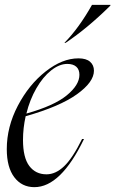

<svg xmlns="http://www.w3.org/2000/svg" viewBox="-20 -761 476 793"><path d="M304 -520Q336 -520 352 -506Q368 -492 368 -469Q368 -422 297.5 -371.5Q227 -321 86 -281Q75 -232 75 -183Q75 -110 101 -75.5Q127 -41 172 -41Q210 -41 245 -74.5Q280 -108 319 -187H327Q231 12 122 12Q70 12 39 -29Q8 -70 8 -145Q8 -237 53.5 -324Q99 -411 168 -465.5Q237 -520 304 -520ZM308 -452Q308 -474 295 -485.5Q282 -497 258 -497Q225 -497 191 -470Q157 -443 130 -396Q103 -349 89 -292Q203 -324 255.5 -367Q308 -410 308 -452ZM360 -741H436V-738Q342 -645 251 -584H246Q306 -645 360 -741Z"/></svg>

Font: Nyght Serif Light Italic
Style: Regular
Weight: 300
Italic angle: -16°
Designer: Maksym Kobuzan
Version: Version 0.410